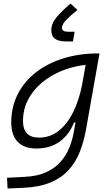

<svg xmlns="http://www.w3.org/2000/svg" viewBox="-20 -822 626 1076"><path d="M22.5 234.4 19.5 174.3 120.1 168.9Q189.9 165.5 238.5 143.3Q287.1 121.1 318.6 85.7Q350.1 50.3 367.9 6.8Q385.7 -36.6 393.6 -82.5L402.8 -135.7H395Q367.2 -65.9 313.5 -27.8Q259.8 10.3 184.1 10.3Q115.2 10.3 79.1 -27.1Q43 -64.5 43 -135.3Q43 -223.1 79.6 -294.7Q116.2 -366.2 181.9 -417Q247.6 -467.8 335.9 -495.1Q424.3 -522.5 528.3 -522.5H537.6L462.4 -98.1Q450.2 -29.3 427.2 28.8Q404.3 86.9 364.5 130.9Q324.7 174.8 262.7 200.7Q200.7 226.6 110.4 230.5ZM460 -458.5Q359.9 -446.8 280.5 -403.3Q201.2 -359.9 155 -293Q108.9 -226.1 108.9 -144Q108.9 -50.8 199.2 -50.8Q259.8 -50.8 307.9 -88.1Q356 -125.5 389.6 -192.6Q423.3 -259.8 440.4 -348.6L443.8 -368.2V-367.7ZM352.1 -589.8Q309.1 -589.8 288.3 -604.7Q267.6 -619.6 267.6 -653.3Q267.6 -690.4 297.6 -726.3Q327.6 -762.2 375.5 -801.8L414.1 -766.1Q378.4 -738.3 352.8 -712.2Q327.1 -686 327.1 -665Q327.1 -644 363.3 -644H398.4L388.7 -589.8Z"/></svg>

Font: Cascadia Mono Light
Style: Italic
Weight: 300
Italic angle: -10°
Monospace: yes
Designer: Aaron Bell
Foundry: Saja Typeworks
Version: Version 2404.023; ttfautohint (v1.8.4)